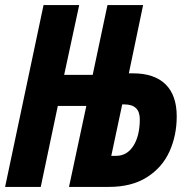

<svg xmlns="http://www.w3.org/2000/svg" viewBox="-23 -734 743 754"><path d="M148 -714H288L229 -440H341L399 -714H539L483 -446H499Q583 -446 627 -403Q671 -360 671 -277Q671 -202 642.5 -139Q614 -76 554 -38Q494 0 405 0H248L316 -318H204L137 0H-3ZM433 -122Q476 -122 501 -161.5Q526 -201 526 -266Q526 -324 465 -324H457L414 -122Z"/></svg>

Font: Noto Sans Display Ex Bold Cond
Style: Italic
Weight: 800
Width: 3
Italic angle: -12°
Designer: Monotype Design team
Foundry: Monotype Imaging Inc.
Version: Version 1.000